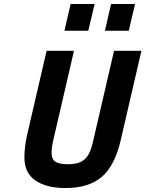

<svg xmlns="http://www.w3.org/2000/svg" viewBox="-20 -936 733 968"><path d="M336 -916H457L425 -781H305ZM540 -916H661L629 -781H509ZM103 -142Q103 -194 116 -253L215 -680H353L249 -231Q240 -193 240 -165Q240 -132 260.5 -120Q281 -108 322 -108Q365 -108 389.5 -121Q414 -134 427.5 -159.5Q441 -185 451 -231L555 -680H693L589 -231Q560 -103 494.5 -45.5Q429 12 310 12Q213 12 158 -26.5Q103 -65 103 -142Z"/></svg>

Font: Cairo
Style: Bold Italic
Weight: 700
Italic angle: -13°
Designer: Mohamed Gaber, Accademia di Belle Arti di Urbino and others
Foundry: Kief Type Foundry, Accademia di Belle Arti di Urbino and others
Version: Version 3.011